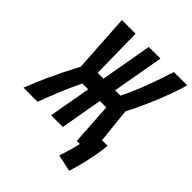

<svg xmlns="http://www.w3.org/2000/svg" viewBox="-274 -835 1134 1134"><g transform="rotate(45 293.0 -268.0)"><path d="M186 0H283.7L330.1 -263.2H383.8L400.4 0H425.8C417 39.6 404.3 85.9 387.7 133.8L492.7 156.2C513.7 98.1 544.4 -36.1 549.3 -108.4H502.9L480 -326.7C530.8 -423.8 598.1 -579.1 629.4 -693.4H518.1C486.3 -590.3 441.4 -466.8 393.6 -371.6H349.1L405.8 -693.4H308.6L252 -371.6H203.1L198.2 -693.4H84L106.9 -327.1C25.4 -170.4 -6.3 -97.2 -44.4 0H72.8C111.8 -101.1 140.6 -175.8 184.1 -263.2H232.4Z"/></g></svg>

Font: Cascadia Code SemiBold
Style: Italic
Weight: 600
Italic angle: -10°
Monospace: yes
Designer: Aaron Bell
Foundry: Saja Typeworks
Version: Version 2404.023